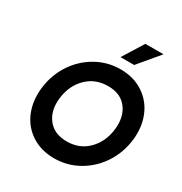

<svg xmlns="http://www.w3.org/2000/svg" viewBox="-225 -1165 1270 1339"><g transform="rotate(30 410.0 -495.0)"><path d="M452 -833 556 -1000H702L562 -833ZM403 10Q296 10 218 -42Q140 -94 105.5 -181.5Q71 -269 84 -375Q97 -481 153.5 -568.5Q210 -656 300.5 -708Q391 -760 497 -760Q603 -760 681 -708Q759 -656 794 -568.5Q829 -481 816 -375Q803 -269 746.5 -181.5Q690 -94 599.5 -42Q509 10 403 10ZM670 -375Q683 -480 632.5 -547.5Q582 -615 479.5 -615Q377 -615 309 -547.5Q241 -480 228 -375Q215 -271 266.5 -203.5Q318 -136 420.5 -136Q523 -136 590 -203.5Q657 -271 670 -375Z"/></g></svg>

Font: Orkney
Style: BoldItalic
Weight: 700
Designer: Samuel Oakes and Alfredo Marco Pradil
Foundry: Alfredo Marco Pradil
Version: 1.0; ttfautohint (v1.5)